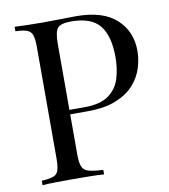

<svg xmlns="http://www.w3.org/2000/svg" viewBox="-80 -777 745 845"><g transform="rotate(-10 292.5 -354.0)"><path d="M42 -708Q63 -707 97 -706Q131 -705 164 -705Q211 -705 254 -706Q297 -707 315 -707Q436 -707 496 -652Q556 -597 556 -510Q556 -474 544 -434.5Q532 -395 502.5 -361.5Q473 -328 422 -307Q371 -286 293 -286H197V-306H283Q354 -306 391.5 -333Q429 -360 442.5 -404Q456 -448 456 -499Q456 -594 418.5 -641Q381 -688 290 -688Q244 -688 230 -671Q216 -654 216 -602V-106Q216 -70 223.5 -52Q231 -34 253 -28Q275 -22 317 -20V0Q291 -2 251 -2.5Q211 -3 170 -3Q131 -3 97 -2.5Q63 -2 42 0V-20Q76 -22 93.5 -28Q111 -34 117 -52Q123 -70 123 -106V-602Q123 -639 117 -656.5Q111 -674 93.5 -680.5Q76 -687 42 -688Z"/></g></svg>

Font: Playfair Display
Style: Regular
Weight: 400
Designer: Claus Eggers Sørensen
Foundry: Claus Eggers Sørensen
Version: Version 1.203